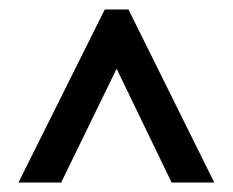

<svg xmlns="http://www.w3.org/2000/svg" viewBox="-20 -634 492 405"><path d="M19 -249 201 -614H251L432 -249H342L226 -489L109 -249Z"/></svg>

Font: Manuale
Style: Regular
Weight: 400
Designer: Eduardo Tunni / Pablo Cosgaya
Foundry: Eduardo Tunni / Pablo Cosgaya
Version: Version 1.002